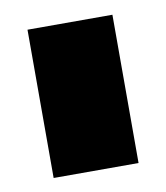

<svg xmlns="http://www.w3.org/2000/svg" viewBox="-47 -716 322 373"><g transform="rotate(-10 114.0 -529.0)"><path d="M30.5 -382.5H198V-675H30.5Z"/></g></svg>

Font: Anybody SemiExpanded Black
Style: Regular
Weight: 900
Width: 6
Version: Version 1.113;gftools[0.9.25]